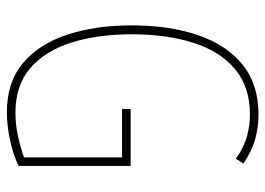

<svg xmlns="http://www.w3.org/2000/svg" viewBox="-127 -688 774 560"><g transform="rotate(90 260.0 -408.0)"><path d="M298 -402H464V-75Q427 -58 385 -49.5Q343 -41 308 -41Q220 -41 164 -88Q108 -135 81 -217.5Q54 -300 54 -405Q54 -515 82.5 -598.5Q111 -682 168.5 -728.5Q226 -775 314 -775Q350 -775 385 -765.5Q420 -756 457 -731L443 -709Q409 -733 377 -741.5Q345 -750 314 -750Q233 -750 181 -706Q129 -662 104.5 -584Q80 -506 80 -405Q80 -307 104 -230Q128 -153 178.5 -109.5Q229 -66 309 -66Q343 -66 377 -73.5Q411 -81 439 -91V-377H298Z"/></g></svg>

Font: Noto Sans Tamil UI ExtraCondensed Thin
Style: Regular
Weight: 100
Width: 2
Designer: Jelle Bosma - Monotype Design Team
Foundry: Monotype Imaging Inc.
Version: Version 2.004; ttfautohint (v1.8.4.7-5d5b)